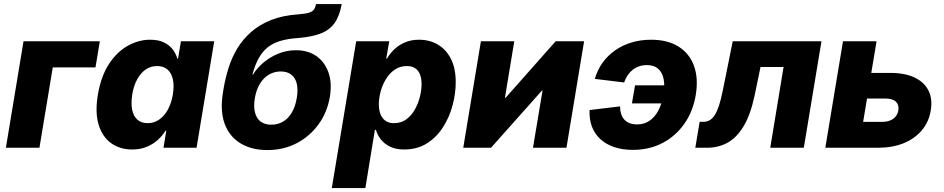

<svg xmlns="http://www.w3.org/2000/svg" viewBox="-20 -748 4778 972"><path d="M485.4 -539.1 463.4 -406.7H247.1L179.7 0H9.8L99.1 -539.1Z M649.4 8.8Q587.4 8.8 542.7 -23.2Q498 -55.2 479.2 -117.2Q460.4 -179.2 475.6 -269Q491.2 -361.8 531.2 -423.3Q571.3 -484.9 626.2 -515.9Q681.2 -546.9 740.2 -546.9Q781.7 -546.9 809.6 -533.4Q837.4 -520 854 -498.3Q870.6 -476.6 877.9 -451.2H881.3L896 -539.1H1064.5L975.1 0H807.6L821.8 -85.9H817.4Q801.8 -60.1 777.6 -38.6Q753.4 -17.1 721.4 -4.2Q689.5 8.8 649.4 8.8ZM727.5 -124.5Q759.8 -124.5 785.9 -142.6Q812 -160.6 829.8 -193.1Q847.7 -225.6 855 -269.5Q862.3 -314 855.2 -346.2Q848.1 -378.4 827.9 -396Q807.6 -413.6 774.9 -413.6Q742.7 -413.6 717 -395.8Q691.4 -377.9 674.1 -345.7Q656.7 -313.5 649.4 -269.5Q642.6 -225.6 648.9 -193.1Q655.3 -160.6 675 -142.6Q694.8 -124.5 727.5 -124.5Z M1334 11.7Q1253.9 11.7 1197.8 -22.2Q1141.6 -56.2 1117.4 -121.3Q1093.3 -186.5 1108.9 -280.8L1111.3 -296.4Q1120.6 -351.6 1137.2 -404.5Q1153.8 -457.5 1181.9 -503.7Q1210 -549.8 1251.7 -586.4Q1293.5 -623 1352.1 -646.5Q1410.6 -669.9 1489.7 -675.3Q1526.4 -678.2 1544.4 -683.8Q1562.5 -689.5 1569.6 -700Q1576.7 -710.4 1580.1 -727.5H1710Q1699.2 -667 1673.6 -631.1Q1647.9 -595.2 1602.1 -577.9Q1556.2 -560.5 1485.4 -555.2Q1436.5 -551.8 1399.9 -541Q1363.3 -530.3 1336.4 -509.3Q1309.6 -488.3 1290.5 -454.6Q1271.5 -420.9 1257.8 -371.1H1261.2Q1280.8 -402.8 1313.5 -430.9Q1346.2 -459 1388.7 -476.3Q1431.2 -493.7 1478.5 -493.7Q1538.6 -493.7 1581.1 -464.4Q1623.5 -435.1 1642.6 -382.1Q1661.6 -329.1 1649.9 -257.8Q1636.7 -179.2 1592.5 -118.4Q1548.3 -57.6 1481.7 -22.9Q1415 11.7 1334 11.7ZM1353.5 -116.7Q1386.2 -116.7 1412.6 -132.1Q1439 -147.5 1457 -177.7Q1475.1 -208 1482.4 -251.5Q1489.7 -295.4 1482.2 -325.2Q1474.6 -355 1454.1 -370.6Q1433.6 -386.2 1401.4 -386.2Q1368.7 -386.2 1341.6 -370.4Q1314.5 -354.5 1295.9 -324.2Q1277.3 -293.9 1270 -250.5Q1263.2 -208 1271 -178Q1278.8 -147.9 1299.8 -132.3Q1320.8 -116.7 1353.5 -116.7Z M1659.7 204.1 1783.2 -539.1H1950.7L1935.1 -451.2H1939Q1954.1 -477.5 1977.3 -499.3Q2000.5 -521 2031.5 -533.9Q2062.5 -546.9 2101.1 -546.9Q2154.3 -546.9 2196 -522.7Q2237.8 -498.5 2262.5 -450.7Q2287.1 -402.8 2287.1 -332Q2287.1 -274.9 2271.2 -215.1Q2255.4 -155.3 2223.1 -104.5Q2190.9 -53.7 2141.8 -22.5Q2092.8 8.8 2025.9 8.8Q1983.9 8.8 1954.6 -5.6Q1925.3 -20 1907.7 -42.7Q1890.1 -65.4 1883.3 -90.8H1877.9L1829.6 204.1ZM1974.6 -124.5Q2011.2 -124.5 2037.6 -144.3Q2064 -164.1 2080.8 -194.6Q2097.7 -225.1 2106 -259.3Q2114.3 -293.5 2114.3 -322.8Q2114.3 -365.7 2095.7 -389.6Q2077.1 -413.6 2040 -413.6Q2005.4 -413.6 1979 -395.8Q1952.6 -377.9 1934.6 -348.9Q1916.5 -319.8 1907.2 -285.6Q1897.9 -251.5 1897.9 -218.8Q1897.9 -174.8 1917.7 -149.7Q1937.5 -124.5 1974.6 -124.5Z M2847.7 0H2678.2L2726.6 -289.6H2723.6L2465.8 0H2325.2L2414.6 -539.1H2583.5L2536.1 -252.4H2539.1L2793 -539.1H2937Z M3183.6 10.7Q3130.9 10.7 3089.1 -3.4Q3047.4 -17.6 3018.8 -44.2Q2990.2 -70.8 2976.3 -107.9Q2962.4 -145 2964.8 -190.9L3119.1 -209.5Q3119.1 -188.5 3124.5 -171.4Q3129.9 -154.3 3140.9 -142.3Q3151.9 -130.4 3168 -124.3Q3184.1 -118.2 3205.6 -118.2Q3241.2 -118.2 3268.3 -136.7Q3295.4 -155.3 3313.2 -189.2Q3331.1 -223.1 3338.9 -268.6Q3346.2 -314.5 3339.6 -347.9Q3333 -381.3 3312 -399.9Q3291 -418.5 3255.4 -418.5Q3234.4 -418.5 3216.1 -412.4Q3197.8 -406.2 3183.1 -394.8Q3168.5 -383.3 3157.5 -366.9Q3146.5 -350.6 3139.6 -330.6L2991.2 -348.6Q3004.4 -394 3030.5 -430.4Q3056.6 -466.8 3093.8 -492.9Q3130.9 -519 3177.2 -533Q3223.6 -546.9 3275.9 -546.9Q3359.9 -546.9 3415.3 -512Q3470.7 -477.1 3493.4 -414.3Q3516.1 -351.6 3502.4 -268.1Q3488.8 -185.1 3445.1 -122.3Q3401.4 -59.6 3334.7 -24.4Q3268.1 10.7 3183.6 10.7ZM3336.4 -224.6H3179.2L3194.8 -315.9H3352.1Z M3500 0 3522 -131.3H3540Q3558.1 -131.3 3572.5 -139.4Q3586.9 -147.5 3598.6 -165.8Q3610.4 -184.1 3620.1 -214.1Q3629.9 -244.1 3638.7 -287.6L3689.5 -539.1H4138.7L4049.3 0H3879.4L3946.8 -408.7H3830.1L3800.3 -265.1Q3779.3 -166 3744.1 -108.2Q3709 -50.3 3662.4 -25.1Q3615.7 0 3559.6 0Z M4324.7 -378.9H4487.3Q4561 -378.9 4610.1 -355.5Q4659.2 -332 4680.4 -289.6Q4701.7 -247.1 4691.9 -188.5Q4682.6 -131.3 4647.2 -88.9Q4611.8 -46.4 4555.2 -23.2Q4498.5 0 4424.8 0H4158.2L4247.6 -539.1H4417.5L4349.6 -130.9H4444.8Q4479.5 -130.9 4501.5 -146.2Q4523.4 -161.6 4527.8 -188.5Q4532.2 -216.8 4515.9 -232.9Q4499.5 -249 4464.8 -249H4303.2Z"/></svg>

Font: Inter 18pt ExtraBold
Style: Italic
Weight: 800
Italic angle: -9.3988°
Designer: Rasmus Andersson
Foundry: rsms
Version: Version 4.001;git-66647c0bb